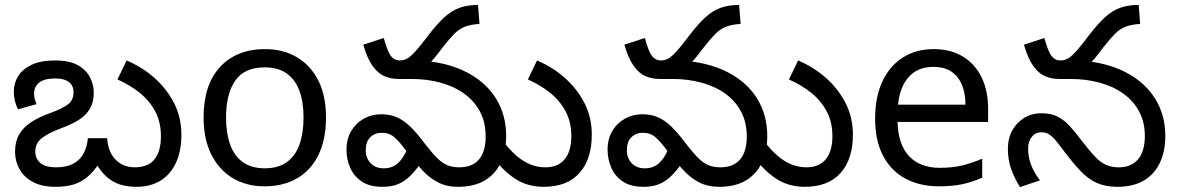

<svg xmlns="http://www.w3.org/2000/svg" viewBox="-20 -745 4777 778"><path d="M533 12Q496 12 466 2.5Q436 -7 411.5 -29Q387 -51 365 -90H386Q360 -49 333 -27Q306 -5 275 3.5Q244 12 205 12Q150 12 113.5 -7.5Q77 -27 59 -59.5Q41 -92 41 -130Q41 -171 57.5 -200Q74 -229 107 -250.5Q140 -272 189 -289Q230 -304 254 -321Q278 -338 278 -371Q278 -387 271 -399.5Q264 -412 247.5 -419.5Q231 -427 203 -427Q160 -427 139 -410.5Q118 -394 118 -365Q118 -352 121.5 -341Q125 -330 128 -323L53 -302Q45 -317 40.5 -335.5Q36 -354 36 -375Q36 -407 53 -435.5Q70 -464 107 -482Q144 -500 203 -500Q263 -500 297 -480Q331 -460 345.5 -430Q360 -400 360 -370Q360 -332 345 -305.5Q330 -279 300.5 -260Q271 -241 227 -225Q174 -205 148.5 -184.5Q123 -164 123 -131Q123 -102 143.5 -84.5Q164 -67 207 -67Q249 -67 276.5 -81.5Q304 -96 318.5 -123Q333 -150 336 -185H414Q417 -144 433 -118Q449 -92 473 -79.5Q497 -67 525 -67Q580 -67 606 -99.5Q632 -132 632 -193Q632 -251 608.5 -294.5Q585 -338 545.5 -369.5Q506 -401 456 -423L493 -500Q555 -474 605 -430Q655 -386 685 -328Q715 -270 715 -199Q715 -132 692.5 -84.5Q670 -37 629.5 -12.5Q589 12 533 12Z M1301 -269Q1301 -180 1270.5 -117.5Q1240 -55 1184 -22.5Q1128 10 1051 10Q980 10 924.5 -22.5Q869 -55 837 -117.5Q805 -180 805 -269Q805 -402 872 -474Q939 -546 1054 -546Q1127 -546 1182.5 -513.5Q1238 -481 1269.5 -419.5Q1301 -358 1301 -269ZM896 -269Q896 -206 912.5 -159.5Q929 -113 964 -88Q999 -63 1053 -63Q1107 -63 1142 -88Q1177 -113 1193.5 -159.5Q1210 -206 1210 -269Q1210 -333 1193 -378Q1176 -423 1141.5 -447.5Q1107 -472 1052 -472Q970 -472 933 -418Q896 -364 896 -269Z M2183 12Q2116 12 2065.5 -22Q2015 -56 1976 -111L2016 -176Q2044 -139 2071.5 -115Q2099 -91 2128.5 -79Q2158 -67 2190 -67Q2241 -67 2268 -99.5Q2295 -132 2295 -193Q2295 -251 2271.5 -294.5Q2248 -338 2208.5 -369.5Q2169 -401 2119 -423L2156 -500Q2218 -474 2268 -430Q2318 -386 2348 -328Q2378 -270 2378 -199Q2378 -100 2328 -44Q2278 12 2183 12ZM1836 12Q1790 12 1755 -6Q1720 -24 1690.5 -56Q1661 -88 1628 -131Q1599 -171 1578 -189Q1557 -207 1527 -207Q1499 -207 1480.5 -189Q1462 -171 1462 -136Q1462 -105 1481.5 -84Q1501 -63 1535 -63Q1569 -63 1591.5 -83Q1614 -103 1630 -141L1683 -81Q1664 -54 1643 -33Q1622 -12 1595.5 0Q1569 12 1530 12Q1477 12 1445 -10Q1413 -32 1398.5 -66.5Q1384 -101 1384 -138Q1384 -182 1403 -214Q1422 -246 1454 -264Q1486 -282 1525 -282Q1561 -282 1589 -269.5Q1617 -257 1644 -230.5Q1671 -204 1703 -161Q1730 -126 1751 -105Q1772 -84 1793 -75.5Q1814 -67 1841 -67Q1894 -67 1921 -99Q1948 -131 1948 -192Q1948 -249 1925 -292.5Q1902 -336 1861 -365.5Q1820 -395 1765 -410Q1710 -425 1647 -425H1598L1681 -500Q1792 -493 1870.5 -452.5Q1949 -412 1990 -345.5Q2031 -279 2031 -194Q2031 -135 2010 -88Q1989 -41 1945.5 -14.5Q1902 12 1836 12ZM1594 -425Q1565 -425 1538.5 -436Q1512 -447 1490 -477.5Q1468 -508 1452 -564L1535 -591Q1550 -536 1564 -518Q1578 -500 1600 -500Q1620 -500 1637.5 -512.5Q1655 -525 1687 -565L1718 -605Q1752 -649 1780.5 -675Q1809 -701 1841 -713Q1873 -725 1917 -725L1923 -648Q1888 -646 1864.5 -637Q1841 -628 1821.5 -608.5Q1802 -589 1776 -556L1753 -526Q1725 -490 1700 -468Q1675 -446 1649.5 -435.5Q1624 -425 1594 -425Z M3241 12Q3174 12 3123.5 -22Q3073 -56 3034 -111L3074 -176Q3102 -139 3129.5 -115Q3157 -91 3186.5 -79Q3216 -67 3248 -67Q3299 -67 3326 -99.5Q3353 -132 3353 -193Q3353 -251 3329.5 -294.5Q3306 -338 3266.5 -369.5Q3227 -401 3177 -423L3214 -500Q3276 -474 3326 -430Q3376 -386 3406 -328Q3436 -270 3436 -199Q3436 -100 3386 -44Q3336 12 3241 12ZM2894 12Q2848 12 2813 -6Q2778 -24 2748.5 -56Q2719 -88 2686 -131Q2657 -171 2636 -189Q2615 -207 2585 -207Q2557 -207 2538.5 -189Q2520 -171 2520 -136Q2520 -105 2539.5 -84Q2559 -63 2593 -63Q2627 -63 2649.5 -83Q2672 -103 2688 -141L2741 -81Q2722 -54 2701 -33Q2680 -12 2653.5 0Q2627 12 2588 12Q2535 12 2503 -10Q2471 -32 2456.5 -66.5Q2442 -101 2442 -138Q2442 -182 2461 -214Q2480 -246 2512 -264Q2544 -282 2583 -282Q2619 -282 2647 -269.5Q2675 -257 2702 -230.5Q2729 -204 2761 -161Q2788 -126 2809 -105Q2830 -84 2851 -75.5Q2872 -67 2899 -67Q2952 -67 2979 -99Q3006 -131 3006 -192Q3006 -249 2983 -292.5Q2960 -336 2919 -365.5Q2878 -395 2823 -410Q2768 -425 2705 -425H2656L2739 -500Q2850 -493 2928.5 -452.5Q3007 -412 3048 -345.5Q3089 -279 3089 -194Q3089 -135 3068 -88Q3047 -41 3003.5 -14.5Q2960 12 2894 12ZM2652 -425Q2623 -425 2596.5 -436Q2570 -447 2548 -477.5Q2526 -508 2510 -564L2593 -591Q2608 -536 2622 -518Q2636 -500 2658 -500Q2678 -500 2695.5 -512.5Q2713 -525 2745 -565L2776 -605Q2810 -649 2838.5 -675Q2867 -701 2899 -713Q2931 -725 2975 -725L2981 -648Q2946 -646 2922.5 -637Q2899 -628 2879.5 -608.5Q2860 -589 2834 -556L2811 -526Q2783 -490 2758 -468Q2733 -446 2707.5 -435.5Q2682 -425 2652 -425Z M3763 -546Q3832 -546 3881.5 -516Q3931 -486 3957.5 -431.5Q3984 -377 3984 -304V-251H3617Q3619 -160 3663.5 -112.5Q3708 -65 3788 -65Q3839 -65 3878.5 -74.5Q3918 -84 3960 -102V-25Q3919 -7 3879 1.5Q3839 10 3784 10Q3708 10 3649.5 -21Q3591 -52 3558.5 -113.5Q3526 -175 3526 -264Q3526 -352 3555.5 -415Q3585 -478 3638.5 -512Q3692 -546 3763 -546ZM3762 -474Q3699 -474 3662.5 -433.5Q3626 -393 3619 -321H3892Q3892 -367 3878 -401Q3864 -435 3835.5 -454.5Q3807 -474 3762 -474Z M4507 12Q4460 12 4425 -3.5Q4390 -19 4359 -51.5Q4328 -84 4291 -133Q4270 -162 4255.5 -178.5Q4241 -195 4228.5 -202Q4216 -209 4199 -209Q4176 -209 4161 -190.5Q4146 -172 4146 -143Q4146 -108 4158 -77Q4170 -46 4194 -14L4113 13Q4091 -22 4077.5 -59.5Q4064 -97 4064 -143Q4064 -184 4081.5 -216Q4099 -248 4129.5 -267Q4160 -286 4200 -286Q4239 -286 4265.5 -272.5Q4292 -259 4314.5 -234.5Q4337 -210 4363 -175Q4393 -136 4415.5 -112Q4438 -88 4460.5 -77.5Q4483 -67 4513 -67Q4565 -67 4592 -100Q4619 -133 4619 -194Q4619 -250 4596 -293Q4573 -336 4532 -365.5Q4491 -395 4436 -410Q4381 -425 4317 -425H4273L4351 -500Q4463 -493 4541 -452.5Q4619 -412 4660.5 -345.5Q4702 -279 4702 -194Q4702 -132 4680 -85.5Q4658 -39 4615 -13.5Q4572 12 4507 12ZM4271 -425Q4242 -425 4215.5 -436Q4189 -447 4167 -477.5Q4145 -508 4129 -564L4212 -591Q4227 -536 4241 -518Q4255 -500 4277 -500Q4297 -500 4314.5 -512.5Q4332 -525 4364 -565L4395 -605Q4429 -649 4457.5 -675Q4486 -701 4518 -713Q4550 -725 4594 -725L4600 -648Q4565 -646 4541.5 -637Q4518 -628 4498.5 -608.5Q4479 -589 4453 -556L4430 -526Q4402 -490 4377 -468Q4352 -446 4326.5 -435.5Q4301 -425 4271 -425Z"/></svg>

Font: ltelugu15
Style: Book
Weight: 400
Designer: Jelle Bosma - Monotype Design Team
Foundry: Monotype Imaging Inc.
Version: Version 2.003